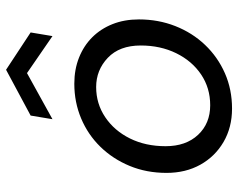

<svg xmlns="http://www.w3.org/2000/svg" viewBox="-96 -677 785 633"><g transform="rotate(-90 296.5 -360.5)"><path d="M255 12Q193 12 145 -16Q97 -44 70 -92.5Q43 -141 43 -204Q43 -270 66 -325.5Q89 -381 129 -422Q169 -463 222.5 -485.5Q276 -508 337 -508Q384 -508 423 -492.5Q462 -477 490 -449Q518 -421 533.5 -382Q549 -343 549 -295Q549 -231 527 -175Q505 -119 465 -77Q425 -35 371.5 -11.5Q318 12 255 12ZM266 -60Q323 -60 367.5 -90Q412 -120 437.5 -172Q463 -224 463 -289Q463 -359 422.5 -397.5Q382 -436 326 -436Q271 -436 226.5 -406Q182 -376 156.5 -324.5Q131 -273 131 -207Q131 -140 168.5 -100Q206 -60 266 -60ZM220 -580 232 -652 383 -733 506 -652 494 -580 372 -664Z"/></g></svg>

Font: Rethink Sans
Style: Italic
Weight: 400
Italic angle: -10°
Designer: The Rethink Sans project authors (Hans Thiessen). DM Sans designed by Colophon Foundry.
Foundry: Rethink Communications LLC
Version: Version 1.001